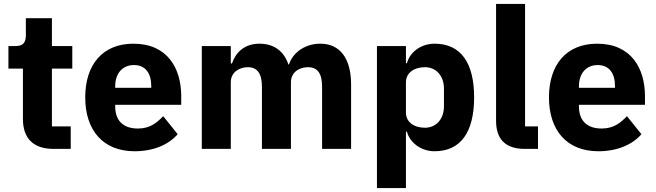

<svg xmlns="http://www.w3.org/2000/svg" viewBox="-20 -760 3348 980"><path d="M341 0V-115H245V-410H349V-525H245V-667H112V-581C112 -545 100 -525 60 -525H23V-410H97V-153C97 -53 151 0 253 0Z M667 12C763 12 840 -21 887 -75L813 -167C780 -133 746 -104 684 -104C605 -104 568 -148 568 -217V-225H905V-269C905 -411 835 -537 661 -537C503 -537 415 -429 415 -263C415 -95 506 12 667 12ZM664 -428C723 -428 752 -385 752 -321V-312H568V-320C568 -385 605 -428 664 -428Z M1158 0V-340C1158 -392 1202 -417 1245 -417C1293 -417 1317 -385 1317 -317V0H1465V-340C1465 -392 1508 -417 1552 -417C1601 -417 1624 -385 1624 -317V0H1772V-329C1772 -461 1716 -537 1615 -537C1535 -537 1474 -490 1455 -431H1452C1429 -500 1377 -537 1305 -537C1227 -537 1183 -492 1164 -436H1158V-525H1010V0Z M1904 200H2052V-88H2057C2072 -31 2130 12 2198 12C2331 12 2400 -85 2400 -263C2400 -441 2331 -537 2198 -537C2130 -537 2072 -495 2057 -437H2052V-525H1904ZM2149 -108C2093 -108 2052 -137 2052 -185V-340C2052 -388 2093 -417 2149 -417C2205 -417 2246 -374 2246 -308V-217C2246 -151 2205 -108 2149 -108Z M2726 0V-115H2660V-740H2512V-144C2512 -51 2558 0 2659 0Z M3034 12C3130 12 3207 -21 3254 -75L3180 -167C3147 -133 3113 -104 3051 -104C2972 -104 2935 -148 2935 -217V-225H3272V-269C3272 -411 3202 -537 3028 -537C2870 -537 2782 -429 2782 -263C2782 -95 2873 12 3034 12ZM3031 -428C3090 -428 3119 -385 3119 -321V-312H2935V-320C2935 -385 2972 -428 3031 -428Z"/></svg>

Font: LVC Sans
Style: Bold
Weight: 700
Designer: Mike Abbink, Paul van der Laan, Pieter van Rosmalen
Foundry: Bold Monday
Version: Version 3.0